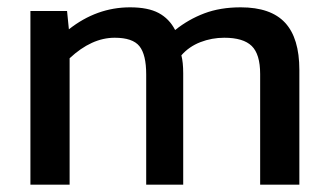

<svg xmlns="http://www.w3.org/2000/svg" viewBox="-20 -504 896 524"><path d="M63 -474H163L168 -424Q244 -484 335 -484Q384 -484 413 -468.5Q442 -453 458 -422Q494 -451 537.5 -467.5Q581 -484 637 -484Q719 -484 758 -442Q797 -400 797 -313V0H690V-302Q690 -356 667 -378.5Q644 -401 592 -401Q558 -401 527 -389Q496 -377 475 -353Q480 -334 480 -304V0H379V-301Q379 -355 360.5 -378Q342 -401 293 -401Q230 -401 170 -345V0H63Z"/></svg>

Font: Kanit
Style: Regular
Weight: 400
Designer: Katatrad Team
Foundry: Cadson Demak
Version: Version 1.001